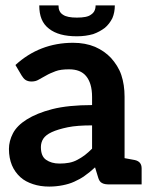

<svg xmlns="http://www.w3.org/2000/svg" viewBox="-20 -682 561 709"><path d="M478 -91C477 -91 473 -92 467 -93C461 -94 451 -96 440 -98V-325C440 -354 436 -381 428 -405C420 -429 406 -450 390 -468C374 -485 354 -499 331 -509C307 -519 280 -524 250 -524C167 -524 96 -496 37 -442L60 -403C64 -397 68 -391 74 -387C80 -383 88 -381 96 -381C106 -381 115 -383 123 -388C131 -393 140 -397 150 -403C160 -409 172 -414 185 -419C198 -424 215 -426 235 -426C263 -426 284 -418 298 -401C312 -384 320 -359 320 -324V-294C262 -294 212 -289 173 -279C134 -269 103 -256 79 -241C55 -226 38 -209 28 -190C18 -171 13 -151 13 -132C13 -109 17 -89 24 -72C31 -55 42 -40 55 -28C68 -16 84 -8 102 -2C120 4 140 7 162 7C180 7 197 5 212 2C227 -1 241 -5 254 -11C267 -17 281 -24 293 -33C306 -42 318 -52 331 -64L342 -28C345 -17 350 -9 357 -6C364 -2 373 -1 385 -1H427H440H503V-60C503 -77 495 -87 478 -91ZM320 -133C311 -124 302 -116 293 -109C284 -102 275 -97 266 -92C257 -87 246 -83 235 -81C224 -79 213 -78 200 -78C179 -78 163 -83 150 -92C137 -101 131 -117 131 -139C131 -150 134 -161 140 -170C146 -179 156 -187 171 -194C186 -201 206 -207 230 -212C254 -217 284 -219 320 -219ZM264 -548C287 -548 306 -551 324 -556C341 -562 355 -570 367 -579C378 -588 388 -601 395 -615C401 -629 404 -645 404 -662H333C333 -646 327 -635 316 -628C306 -620 288 -617 264 -617C241 -617 223 -620 212 -628C201 -635 196 -646 196 -662H125C125 -623 136 -595 161 -576C185 -557 219 -548 264 -548Z"/></svg>

Font: SVN-Aleo
Style: Bold
Weight: 700
Designer: Alessio Laiso
Version: Version 1.2.2